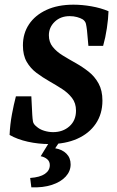

<svg xmlns="http://www.w3.org/2000/svg" viewBox="-20 -604 501 821"><path d="M192 12Q144 12 99 2Q54 -8 21 -27Q23 -72 31 -115Q39 -158 48 -192H114L118 -113Q119 -96 121 -84.5Q123 -73 136 -63Q149 -51 168.5 -45Q188 -39 207 -39Q249 -39 277 -64Q305 -89 305 -131Q305 -163 288 -185Q271 -207 245.5 -223.5Q220 -240 191 -256.5Q162 -273 136 -292.5Q110 -312 94 -340Q78 -368 78 -410Q78 -461 104 -500Q130 -539 178.5 -561.5Q227 -584 294 -584Q331 -584 371 -577Q411 -570 444 -556Q443 -524 437 -483.5Q431 -443 421 -408H358L352 -474Q350 -491 347.5 -502Q345 -513 334 -521Q324 -527 309.5 -531Q295 -535 278 -535Q239 -535 214 -511Q189 -487 189 -453Q189 -424 205.5 -403.5Q222 -383 248 -367Q274 -351 303.5 -334.5Q333 -318 359 -297.5Q385 -277 401.5 -247Q418 -217 418 -174Q418 -117 389.5 -75Q361 -33 310 -10.5Q259 12 192 12ZM247 -16 216 30Q246 35 264 53Q282 71 282 99Q282 128 261 151Q240 174 202 186.5Q164 199 114 197L109 157Q151 154 172 139.5Q193 125 193 102Q193 86 181.5 76.5Q170 67 154 64L203 -16Z"/></svg>

Font: Yrsa SemiBold
Style: Italic
Weight: 600
Italic angle: -7.10001°
Version: Version 2.004